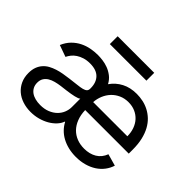

<svg xmlns="http://www.w3.org/2000/svg" viewBox="-154 -974 1234 1234"><g transform="rotate(45 462.5 -357.0)"><path d="M647.7 11.4Q610.8 11.4 578.7 3.6Q546.5 -4.3 520.1 -18.6Q493.6 -33 473.4 -53.6Q453.1 -74.2 440.3 -99.4H437.5Q429.7 -76.7 410.7 -56.3Q391.7 -35.9 365.1 -20.4Q338.4 -5 305.8 3.9Q273.1 12.8 237.2 12.8Q198.5 12.8 164.4 1.6Q130.3 -9.6 105.3 -31.1Q80.3 -52.6 65.7 -83.8Q51.1 -115.1 51.1 -154.8Q51.1 -186.1 59.8 -209.2Q68.5 -232.2 83.6 -249.1Q98.7 -266 119.1 -277.2Q139.6 -288.4 163 -295.8Q186.4 -303.3 212 -307.7Q237.6 -312.1 262.8 -315.3Q300.1 -320.3 326.7 -323Q353.3 -325.6 370.4 -330.1Q387.4 -334.5 395.4 -342.3Q403.4 -350.1 403.4 -365.1V-367.9Q403.4 -420.1 374.6 -449.4Q345.9 -478.7 288.4 -478.7Q258.5 -478.7 235.3 -471.4Q212 -464.1 194.4 -452.4Q176.8 -440.7 165.1 -426Q153.4 -411.2 146.3 -396.3L66.8 -424.7Q82.7 -462 107.4 -486.7Q132.1 -511.4 161.4 -525.9Q190.7 -540.5 222.7 -546.5Q254.6 -552.6 285.5 -552.6Q305 -552.6 329.5 -549.5Q354 -546.5 378.7 -537.3Q403.4 -528.1 426 -511Q448.5 -494 463.8 -465.6Q492.9 -507.1 536.8 -529.8Q580.6 -552.6 639.2 -552.6Q667.6 -552.6 696 -546.5Q724.4 -540.5 750.5 -527Q776.6 -513.5 799 -492.4Q821.4 -471.2 838.1 -440.9Q854.8 -410.5 864.2 -370.6Q873.6 -330.6 873.6 -279.8V-244.3H477.6Q479 -200.6 492.2 -167.1Q505.3 -133.5 527.7 -110.6Q550.1 -87.7 580.6 -75.8Q611.2 -63.9 647.7 -63.9Q697.1 -63.9 732.6 -85.2Q768.1 -106.5 784.1 -149.1L865.1 -126.4Q855.5 -95.5 835.9 -70.1Q816.4 -44.7 788.4 -26.6Q760.3 -8.5 724.8 1.4Q689.3 11.4 647.7 11.4ZM250 -62.5Q287.3 -62.5 315.9 -74Q344.5 -85.6 364 -104.4Q383.5 -123.2 393.5 -147.5Q403.4 -171.9 403.4 -197.4V-274.1Q399.9 -269.9 390.3 -266.2Q380.7 -262.4 367.5 -259.4Q354.4 -256.4 339 -253.7Q323.5 -251.1 308.6 -249.1Q293.7 -247.2 280.5 -245.6Q267.4 -244 258.5 -242.9Q234 -239.7 211.6 -233.8Q189.3 -228 172.2 -217.5Q155.2 -207 145.1 -190.9Q134.9 -174.7 134.9 -150.6Q134.9 -128.9 143.5 -112.4Q152 -95.9 167.4 -84.7Q182.9 -73.5 204 -68Q225.1 -62.5 250 -62.5ZM788.4 -316.8Q788.4 -351.6 777.9 -380.9Q767.4 -410.2 747.9 -431.6Q728.3 -453.1 700.8 -465.2Q673.3 -477.3 639.2 -477.3Q603.3 -477.3 574.4 -464.1Q545.5 -451 524.7 -428.8Q503.9 -406.6 491.8 -377.5Q479.8 -348.4 477.6 -316.8ZM622.2 -656.2H289.8V-727.3H622.2Z"/></g></svg>

Font: Interop
Style: Regular
Weight: 400
Designer: Rasmus Andersson, Google, Jang Haemin
Foundry: jhaemin
Version: Version 1.008